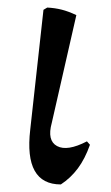

<svg xmlns="http://www.w3.org/2000/svg" viewBox="-20 -478 295 508"><path d="M141 10Q43 10 60 -135L95 -452L105 -458Q125 -457 143 -452.5Q161 -448 182 -438L117 -153Q104 -106 131 -91.5Q158 -77 210 -104L218 -95Q205 -58 186 -32.5Q167 -7 141 10Z"/></svg>

Font: Alegreya
Style: Italic
Weight: 400
Italic angle: -7°
Designer: Juan Pablo del Peral
Foundry: Huerta Tipografica
Version: Version 2.009